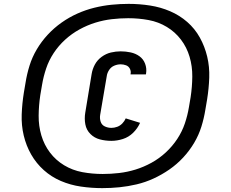

<svg xmlns="http://www.w3.org/2000/svg" viewBox="-20 -836 1192 991"><path d="M508 135Q553 135 597 130.5Q641 126 685.5 115.5Q730 105 772.5 85.5Q815 66 854 39Q893 12 925.5 -23Q958 -58 982 -98.5Q1006 -139 1019.5 -182.5Q1033 -226 1040 -270L1049 -323Q1058 -379 1060 -435Q1062 -491 1049.5 -543.5Q1037 -596 1011.5 -642Q986 -688 946.5 -722.5Q907 -757 858 -778Q809 -799 754.5 -807.5Q700 -816 644 -816Q600 -816 555.5 -811.5Q511 -807 466.5 -796Q422 -785 379.5 -766Q337 -747 298 -719.5Q259 -692 226.5 -657Q194 -622 170 -581.5Q146 -541 132.5 -497.5Q119 -454 112 -410L103 -357Q94 -301 92 -245Q90 -189 102.5 -136.5Q115 -84 141 -38.5Q167 7 206 42Q245 77 294 98Q343 119 397.5 127Q452 135 508 135ZM555 -109Q584 -109 614 -118.5Q644 -128 667 -150.5Q690 -173 703 -202L629 -225Q623 -211 611.5 -199Q600 -187 585 -181.5Q570 -176 555 -176Q537 -176 521 -183.5Q505 -191 499.5 -208Q494 -225 497 -243L531 -443Q533 -459 543 -474.5Q553 -490 569.5 -497Q586 -504 603 -504Q617 -504 630.5 -499Q644 -494 650.5 -481Q657 -468 654 -454V-452H733Q733 -454 734 -457Q738 -483 729 -507Q720 -531 700 -545.5Q680 -560 654.5 -565.5Q629 -571 603 -571Q578 -571 552.5 -565Q527 -559 504.5 -542.5Q482 -526 469.5 -502.5Q457 -479 453 -454L420 -254Q415 -223 420.5 -194Q426 -165 446.5 -144.5Q467 -124 495.5 -116.5Q524 -109 555 -109ZM510 62Q456 62 405 52.5Q354 43 311 17Q268 -9 238 -48.5Q208 -88 193.5 -137Q179 -186 179.5 -239Q180 -292 188 -345L197 -398Q204 -440 218 -482Q232 -524 257 -562Q282 -600 316 -631Q350 -662 390 -684Q430 -706 472 -719Q514 -732 557 -737Q600 -742 642 -742Q696 -742 747 -732.5Q798 -723 841 -697Q884 -671 914 -631.5Q944 -592 958.5 -543Q973 -494 972.5 -441Q972 -388 964 -335L955 -282Q948 -240 934 -198.5Q920 -157 895 -119Q870 -81 836 -49.5Q802 -18 762 4Q722 26 680 39Q638 52 595 57Q552 62 510 62Z"/></svg>

Font: Iosevka Sparkle
Style: Bold Italic
Weight: 700
Italic angle: -9°
Designer: Belleve Invis
Foundry: Belleve Invis
Version: Version 4.5.0; ttfautohint (v1.8.3)